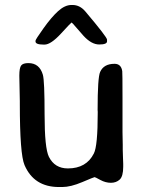

<svg xmlns="http://www.w3.org/2000/svg" viewBox="-20 -753 587 776"><path d="M412.6 -592.8V-585.9Q412.6 -573.2 381.1 -573.2Q349.6 -573.2 317.4 -608.4Q306.2 -620.6 288.6 -641.4Q271 -662.1 269.3 -662.1Q267.6 -662.1 226.6 -617.4Q185.5 -572.8 160.2 -572.8H156.2Q123.5 -572.8 123.5 -585.4V-588.4Q123.5 -593.3 155.3 -637.9Q187 -682.6 214.6 -707.8Q242.2 -732.9 269 -732.9H272.9Q302.7 -732.9 324.7 -707Q412.6 -603 412.6 -592.8ZM254.4 -72.3Q329.1 -72.3 359.4 -132.8Q375 -163.1 375 -297.4V-301.8L374.5 -308.1Q374.5 -440.4 384.8 -462.4Q399.4 -495.1 442.9 -495.1Q469.7 -495.1 474.1 -465.3Q475.1 -459 475.1 -362.3V-219.7L476.1 -167.5V-147.5Q476.1 -140.6 477.1 -115.2L478 -90.8V-79.1Q478 -40.5 463.9 -27.3Q449.7 -14.2 428.2 -14.2Q406.7 -14.2 385.7 -25.6Q364.7 -37.1 362.3 -37.1Q359.9 -37.1 312.7 -17.1Q265.6 2.9 231.4 2.9H218.3Q117.2 2.9 79.1 -85.9Q60.1 -129.9 60.1 -334Q60.1 -338.9 60.1 -344.2L58.1 -447.3Q58.1 -479 65.7 -488.5Q73.2 -498 94.7 -498Q139.6 -498 153.3 -450.7Q160.2 -426.8 160.2 -290.5Q160.2 -154.3 177.7 -119.1Q201.2 -72.3 254.4 -72.3Z"/></svg>

Font: Averia Sans Libre
Style: Regular
Weight: 400
Version: Version 1.002